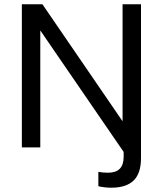

<svg xmlns="http://www.w3.org/2000/svg" viewBox="-20 -688 760 896"><path d="M499 188Q483 188 467 186Q451 184 439 181V114Q449 116 461 117Q473 118 484 118Q521 118 539 99.5Q557 81 557 44V21L168 -546V0H82V-668H178L552 -122V-668H638V50Q638 121 603.5 154.5Q569 188 499 188Z"/></svg>

Font: Gantari
Style: Regular
Weight: 400
Designer: Anugrah Pasau
Foundry: Lafontype
Version: Version 1.000; ttfautohint (v1.8.3)